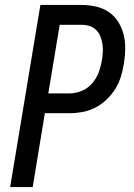

<svg xmlns="http://www.w3.org/2000/svg" viewBox="-20 -755 540 775"><path d="M21 0 143 -735H309Q339 -735 367.5 -728.5Q396 -722 419 -706.5Q442 -691 457 -667Q472 -643 479 -615.5Q486 -588 485.5 -558Q485 -528 480 -498Q476 -472 468 -446Q460 -420 445.5 -396.5Q431 -373 410 -353Q389 -333 364.5 -320.5Q340 -308 313.5 -303Q287 -298 261 -298H161L112 0ZM175 -378H261Q285 -378 309.5 -388Q334 -398 351.5 -418Q369 -438 378 -462Q387 -486 391 -511Q394 -528 395 -544.5Q396 -561 393.5 -577.5Q391 -594 385 -608.5Q379 -623 368 -634Q357 -645 341.5 -650Q326 -655 309 -655H221Z"/></svg>

Font: Iosevka SS04 Medium
Style: Italic
Weight: 500
Italic angle: -9°
Monospace: yes
Designer: Belleve Invis
Foundry: Belleve Invis
Version: Version 19.0.0; ttfautohint (v1.8.4)